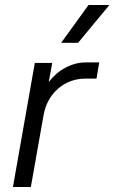

<svg xmlns="http://www.w3.org/2000/svg" viewBox="-20 -752 460 772"><path d="M120 -499H190L176 -422Q204 -459 243.5 -480Q283 -501 325 -501H379L368 -436H325Q260 -436 213.5 -395.5Q167 -355 155 -288L104 0H32ZM336 -732H420L294 -580H226Z"/></svg>

Font: Bai Jamjuree
Style: Italic
Weight: 400
Italic angle: -10°
Version: Version 1.000; ttfautohint (v1.6)